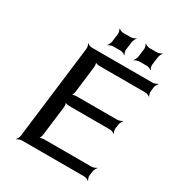

<svg xmlns="http://www.w3.org/2000/svg" viewBox="-194 -945 1000 1080"><g transform="rotate(30 306.0 -404.5)"><path d="M532 -20 536 -48C537 -57 545 -72 550 -77L549 -79C543 -74 527 -68 518 -68H209C200 -68 183 -64 177 -59L179 -57C185 -62 191 -79 192 -88L216 -281C217 -290 215 -307 210 -312L208 -310C212 -305 229 -301 238 -301H504C513 -301 527 -295 532 -290L534 -292C529 -297 525 -312 526 -321L530 -349C531 -358 539 -373 544 -378L543 -380C537 -375 521 -369 512 -369H246C237 -369 220 -365 214 -360L216 -358C222 -363 228 -380 229 -389L250 -561C251 -570 249 -587 245 -592L242 -590C247 -585 263 -581 272 -581H571C580 -581 595 -575 599 -570L601 -572C597 -577 593 -592 594 -601L597 -629C598 -638 606 -653 612 -658L610 -660C604 -655 589 -649 580 -649H184C175 -649 160 -655 156 -660L154 -658C158 -653 162 -638 161 -629L86 -20C85 -11 78 4 72 9L74 11C79 6 95 0 104 0H510C519 0 533 6 538 11L540 9C536 4 531 -11 532 -20ZM356 -735 363 -789C364 -798 372 -813 377 -818L376 -820C370 -815 354 -809 345 -809H295C286 -809 272 -815 268 -820L265 -818C270 -813 274 -798 273 -789L266 -735C265 -726 257 -711 252 -706L253 -704C259 -709 275 -715 284 -715H334C343 -715 357 -709 361 -704L364 -706C359 -711 355 -726 356 -735ZM526 -735 533 -789C534 -798 542 -813 547 -818L546 -820C540 -815 524 -809 515 -809H465C456 -809 442 -815 438 -820L435 -818C440 -813 444 -798 443 -789L436 -735C435 -726 427 -711 422 -706L423 -704C429 -709 445 -715 454 -715H504C513 -715 527 -709 531 -704L534 -706C529 -711 525 -726 526 -735Z"/></g></svg>

Font: Gamestation Storm Oblique 
Style: Italic
Weight: 400
Designer: Jonas Hecksher
Foundry: Jonas Hecksher, Playtypeª, e-types AS
Version: Version 1.003